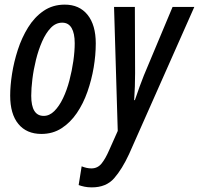

<svg xmlns="http://www.w3.org/2000/svg" viewBox="-20 -569 860 830"><path d="M159 10Q95 10 59.5 -33Q24 -76 24 -156Q24 -198 32 -249.5Q40 -301 57 -353.5Q74 -406 101.5 -450.5Q129 -495 168.5 -522Q208 -549 260 -549Q323 -549 358.5 -505Q394 -461 394 -381Q394 -331 385 -277.5Q376 -224 358 -172.5Q340 -121 312 -80Q284 -39 246 -14.5Q208 10 159 10ZM169 -68Q194 -68 215 -89Q236 -110 252.5 -144.5Q269 -179 280 -221Q291 -263 297 -305Q303 -347 303 -382Q303 -425 289.5 -448Q276 -471 249 -471Q221 -471 199.5 -448.5Q178 -426 162 -389.5Q146 -353 135.5 -310.5Q125 -268 120 -227Q115 -186 115 -155Q115 -68 169 -68ZM377 241Q359 241 345 238Q331 235 320 231L333 150Q355 159 375 159Q402 159 419 138Q436 117 452 80L489 -3L473 -539H563L564 -253Q564 -225 563 -195Q562 -165 560 -136H563Q573 -166 583.5 -194.5Q594 -223 602 -243L726 -539H820L538 97Q508 162 473.5 201.5Q439 241 377 241Z"/></svg>

Font: Noto Sans ExtraCondensed Medium
Style: Italic
Weight: 500
Width: 2
Italic angle: -12°
Designer: Monotype Design Team
Foundry: Monotype Imaging Inc.
Version: Version 2.013; ttfautohint (v1.8.4.7-5d5b)